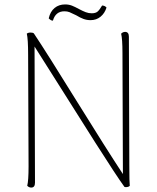

<svg xmlns="http://www.w3.org/2000/svg" viewBox="-20 -839 707 867"><path d="M103 0Q109 -24 109 -87L107 -590Q107 -663 101 -687Q107 -692 118 -692Q129 -692 133 -688Q193 -598 326 -383Q460 -167 535 -53L533 -600Q533 -663 527 -687Q535 -695 545 -695Q562 -695 562 -673L564 -87Q564 -16 566 0Q563 4 555 5.5Q547 7 542 5Q507 -43 410 -195.5Q313 -348 222 -493Q122 -651 136 -629L138 -14Q138 8 121 8Q111 8 103 0ZM389 -748Q372 -748 357 -753.5Q342 -759 324 -770Q304 -780 294 -784Q284 -788 271 -788Q231 -788 219 -746H217Q210 -746 200 -756Q207 -787 226.5 -803Q246 -819 274 -819Q291 -819 305 -813.5Q319 -808 337 -798Q354 -789 367 -784Q380 -779 394 -779Q412 -779 421 -787Q430 -795 441 -814Q453 -814 461 -805Q453 -779 434 -763.5Q415 -748 389 -748Z"/></svg>

Font: Arima Madurai Thin
Style: Regular
Weight: 250
Designer: Joana Correia and Natanael Gama
Foundry: NDISCOVER
Version: Version 1.019; ttfautohint (v1.5) -l 7 -r 28 -G 50 -x 13 -D 